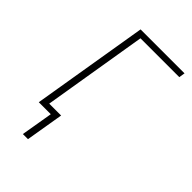

<svg xmlns="http://www.w3.org/2000/svg" viewBox="-271 -838 1143 1143"><g transform="rotate(45 300.0 -267.0)"><path d="M153 201 187 0H86L208 -735H578L572 -697H245L136 -38H236L196 201Z"/></g></svg>

Font: Iosevka SS04 XLt Ex
Style: Italic
Weight: 200
Width: 7
Italic angle: -9°
Monospace: yes
Designer: Belleve Invis
Foundry: Belleve Invis
Version: Version 19.0.0; ttfautohint (v1.8.4)